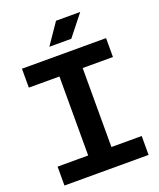

<svg xmlns="http://www.w3.org/2000/svg" viewBox="-166 -1026 933 1126"><g transform="rotate(-20 301.0 -462.5)"><path d="M229 -102V-627H374V-102ZM38 0V-118H563V0ZM38 -611V-729H563V-611ZM233 -795 322 -925H473L370 -795Z"/></g></svg>

Font: Hubot Sans SemiBold
Style: Regular
Weight: 600
Designer: Deni Anggara
Foundry: GitHub, Inc., Subsidiary of Microsoft Corporation
Version: Version 2.000